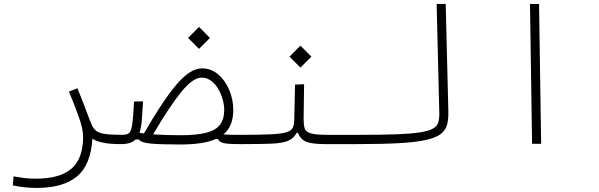

<svg xmlns="http://www.w3.org/2000/svg" viewBox="-20 -713 2970 952"><path d="M438 -25.4Q430.7 104 362.1 161.4Q293.5 218.8 162.1 218.8Q130.4 218.8 99.1 215.3Q67.9 211.9 43.5 206.1L47.4 161.6Q74.7 166.5 99.9 169.7Q125 172.9 157.7 172.9Q277.3 172.9 334.7 123Q392.1 73.2 392.1 -35.6Q392.1 -73.2 370.6 -133.5Q349.1 -193.8 321.8 -258.8L363.8 -275.4Q391.6 -207.5 406.7 -166Q421.9 -124.5 436 -91.8Q443.8 -74.2 457.5 -63.7Q471.2 -53.2 500.7 -48.8Q530.3 -44.4 585.9 -44.4Q604.5 -44.4 611.1 -39.3Q617.7 -34.2 617.7 -21.5Q617.7 -8.3 607.7 -3.4Q597.7 1.5 580.1 1.5Q522.5 1.5 489.3 -5.9Q456.1 -13.2 438 -25.4Z M1166.5 1.5Q1109.4 1.5 1088.1 -3.7Q1066.9 -8.8 1060.1 -23.9H1050.8Q989.7 3.4 874 3.4Q776.9 3.4 728.3 -1Q679.7 -5.4 668.5 -21.5H652.3Q629.4 1.5 580.1 1.5L585.9 -44.4Q603.5 -44.4 614 -49.3Q624.5 -54.2 629.9 -70.3Q635.3 -86.4 638.4 -119.6Q641.6 -152.8 644.5 -209.5L689.5 -210.4Q686 -158.7 683.3 -119.9Q680.7 -81.1 671.4 -54.7Q682.1 -52.7 693.8 -51.3Q786.1 -212.4 854.5 -293.2Q922.9 -374 981.4 -374Q1027.8 -374 1062.7 -343.5Q1097.7 -313 1117.2 -265.6Q1136.7 -218.3 1136.7 -168Q1136.7 -86.9 1087.9 -46.4Q1111.8 -44.9 1130.1 -44.7Q1148.4 -44.4 1171.9 -44.4Q1191.4 -44.4 1197.5 -39.3Q1203.6 -34.2 1203.6 -22.5Q1203.6 -11.2 1196.3 -4.9Q1189 1.5 1166.5 1.5ZM739.3 -46.9Q767.1 -44.9 801 -43.7Q835 -42.5 875.5 -42.5Q957.5 -42.5 1004.9 -55.4Q1052.2 -68.4 1072 -96.2Q1091.8 -124 1091.8 -168Q1091.8 -190.9 1084.5 -218.5Q1077.1 -246.1 1062.7 -271Q1048.3 -295.9 1027.3 -312Q1006.3 -328.1 979 -328.1Q936.5 -328.1 878.9 -257.3Q821.3 -186.5 739.3 -46.9ZM966.8 -470.7 912.6 -524.9 966.8 -579.6 1021 -524.9Z M1166 1.5 1171.9 -44.4Q1265.6 -44.4 1319.6 -46.9Q1373.5 -49.3 1398.9 -56.9Q1424.3 -64.5 1431.4 -79.3Q1438.5 -94.2 1439 -119.1L1442.9 -293.5L1487.8 -295.4L1485.4 -124Q1485.4 -93.8 1490.7 -76.4Q1496.1 -59.1 1521 -51.8Q1545.9 -44.4 1604.5 -44.4H1757.8Q1776.4 -44.4 1783 -40.8Q1789.6 -37.1 1789.6 -22Q1789.6 -7.3 1779.5 -2.9Q1769.5 1.5 1752 1.5H1593.3Q1527.8 1.5 1499 -10Q1470.2 -21.5 1457.5 -54.2H1450.7Q1436.5 -26.4 1408 -14.6Q1379.4 -2.9 1326.9 -0.7Q1274.4 1.5 1188 1.5Q1182.6 1.5 1177.2 1.5Q1171.9 1.5 1166 1.5ZM1469.7 -377.9 1415.5 -432.1 1469.7 -486.8 1523.9 -432.1Z M1752 1.5Q1725.1 1.5 1725.1 -21Q1725.1 -35.2 1734.1 -39.8Q1743.2 -44.4 1757.8 -44.4Q1871.1 -44.4 1945.1 -47.1Q2019 -49.8 2062.5 -56.6Q2106 -63.5 2126.7 -75.4Q2147.5 -87.4 2153.1 -106.2Q2158.7 -125 2158.2 -151.4L2145 -693.4H2189.9L2203.1 -161.1Q2204.1 -122.6 2196.8 -94.7Q2189.5 -66.9 2165 -48.3Q2140.6 -29.8 2091.1 -18.8Q2041.5 -7.8 1959 -3.2Q1876.5 1.5 1752 1.5Z M2618.2 0 2607.9 -693.4H2652.8L2663.1 0Z"/></svg>

Font: Cascadia Mono NF ExtraLight
Style: Regular
Weight: 200
Monospace: yes
Designer: Aaron Bell
Foundry: Saja Typeworks
Version: Version 2404.023; ttfautohint (v1.8.4)